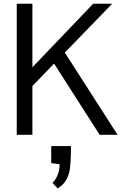

<svg xmlns="http://www.w3.org/2000/svg" viewBox="-20 -735 662 1047"><path d="M71.3 0V-714.8H156.7V-368.2L488.3 -714.8H591.8L333.5 -448.2L621.1 0H523.4L274.9 -388.2L156.7 -266.1V0ZM294.9 292.5 266.1 262.2Q272.5 257.3 281.2 244.6Q290 231.9 297.4 210.9Q304.7 189.9 305.2 160.6L259.3 154.3V61.5H366.7V103Q365.7 141.6 362.3 176.5Q358.9 211.4 344.2 240.7Q329.6 270 294.9 292.5Z"/></svg>

Font: Pontano Sans
Style: Regular
Weight: 400
Designer: Vernon Adams
Foundry: Vernon Adams
Version: Version 2.001